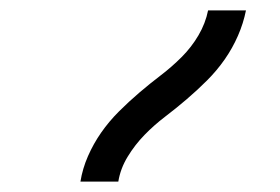

<svg xmlns="http://www.w3.org/2000/svg" viewBox="-20 -792 540 370"><path d="M135 -442Q139 -467 149.5 -491Q160 -515 175 -536.5Q190 -558 209 -577Q228 -596 248.5 -613.5Q269 -631 290 -647Q311 -663 330 -682Q349 -701 362.5 -724Q376 -747 381 -772H454Q449 -747 438.5 -723Q428 -699 413 -677.5Q398 -656 379 -637Q360 -618 339.5 -600.5Q319 -583 298 -567Q277 -551 258.5 -532Q240 -513 226 -490Q212 -467 208 -442Z"/></svg>

Font: Iosevka
Style: Italic
Weight: 400
Italic angle: -9°
Monospace: yes
Designer: Belleve Invis
Foundry: Belleve Invis
Version: Version 32.5.0; ttfautohint (v1.8.4)